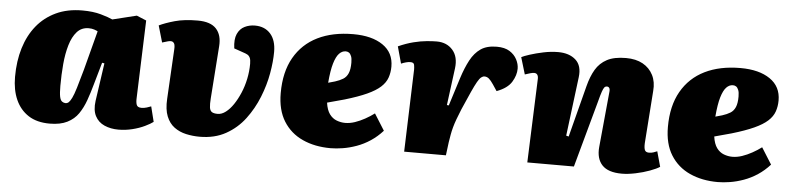

<svg xmlns="http://www.w3.org/2000/svg" viewBox="-38 -712 3741 907"><g transform="rotate(5 1832.0 -259.0)"><path d="M613 -142Q612 -122 616.5 -110Q621 -98 640 -98Q652 -98 665 -102Q678 -106 685 -109L703 -37Q690 -27 664 -14.5Q638 -2 605.5 6Q573 14 540 14Q503 14 473.5 1Q444 -12 429.5 -40Q415 -68 421 -112L447 -292L436 -294L406 -189Q395 -149 382 -112.5Q369 -76 349.5 -47.5Q330 -19 297 -2.5Q264 14 214 14Q153 14 113 -12Q73 -38 52.5 -84Q32 -130 32 -192Q32 -267 51 -329Q70 -391 106.5 -436Q143 -481 197 -506.5Q251 -532 322 -532Q373 -532 410 -521.5Q447 -511 466 -502L580 -530L626 -511ZM280 -89Q289 -89 295.5 -95Q302 -101 310 -117Q318 -133 328 -166Q338 -199 353 -253L402 -440Q397 -443 385.5 -447Q374 -451 359 -451Q325 -451 303.5 -427Q282 -403 270 -362.5Q258 -322 253.5 -271.5Q249 -221 249 -168Q249 -134 252.5 -117Q256 -100 264 -94.5Q272 -89 280 -89Z M1140 -532Q1187 -532 1214 -501.5Q1241 -471 1241 -416Q1241 -370 1231 -313.5Q1221 -257 1198 -199.5Q1175 -142 1138.5 -93.5Q1102 -45 1049 -15.5Q996 14 925 14Q892 14 860.5 7Q829 0 804.5 -18Q780 -36 767 -68.5Q754 -101 757 -151L770 -387Q771 -399 769 -408Q767 -417 760 -421.5Q753 -426 737 -422L710 -414L687 -493Q716 -507 760.5 -519.5Q805 -532 869 -532Q930 -532 957 -502.5Q984 -473 980 -420L962 -171Q960 -144 962 -128.5Q964 -113 973 -107Q982 -101 1001 -101Q1020 -101 1039 -115.5Q1058 -130 1074.5 -154.5Q1091 -179 1104.5 -210.5Q1118 -242 1125.5 -278Q1133 -314 1133 -350Q1133 -369 1128.5 -378.5Q1124 -388 1116 -392.5Q1108 -397 1095 -401L1052 -416Q1046 -459 1057.5 -484.5Q1069 -510 1091.5 -521Q1114 -532 1140 -532Z M1607 -532Q1695 -532 1747 -496.5Q1799 -461 1799 -395Q1799 -367 1790.5 -342.5Q1782 -318 1759.5 -297.5Q1737 -277 1696.5 -258.5Q1656 -240 1592 -221L1511 -199Q1516 -164 1530 -145Q1544 -126 1564 -118.5Q1584 -111 1604 -111Q1627 -111 1650.5 -119Q1674 -127 1697.5 -140Q1721 -153 1741 -168L1790 -90Q1764 -61 1733 -40.5Q1702 -20 1668.5 -8Q1635 4 1603.5 9Q1572 14 1546 14Q1471 14 1413 -12.5Q1355 -39 1322 -92Q1289 -145 1289 -225Q1289 -325 1328 -393.5Q1367 -462 1438 -497Q1509 -532 1607 -532ZM1609 -397Q1609 -417 1604.5 -428Q1600 -439 1593.5 -443.5Q1587 -448 1578 -448Q1561 -448 1547 -433.5Q1533 -419 1523 -385.5Q1513 -352 1508 -293L1540 -302Q1562 -309 1577.5 -318.5Q1593 -328 1601 -346.5Q1609 -365 1609 -397Z M1907 -391Q1907 -401 1905 -412.5Q1903 -424 1887 -424Q1877 -424 1866 -421Q1855 -418 1843 -413L1821 -493Q1859 -510 1893 -518.5Q1927 -527 1955.5 -529.5Q1984 -532 2002 -532Q2050 -532 2078 -500Q2106 -468 2099 -413L2076 -237L2085 -236L2127 -369Q2143 -419 2162.5 -455.5Q2182 -492 2211 -512Q2240 -532 2287 -532Q2325 -532 2348 -517.5Q2371 -503 2382.5 -481Q2394 -459 2394 -437Q2394 -406 2374.5 -374Q2355 -342 2304 -323L2284 -353Q2272 -371 2262.5 -379Q2253 -387 2241 -387Q2234 -387 2226 -381Q2218 -375 2208 -357.5Q2198 -340 2183.5 -308Q2169 -276 2146 -223Q2135 -196 2127 -174.5Q2119 -153 2114 -134.5Q2109 -116 2106 -99Q2103 -82 2100 -63L2092 0H1894Z M3105 -34Q3090 -24 3059 -12.5Q3028 -1 2992 6.5Q2956 14 2927 14Q2862 14 2833.5 -16.5Q2805 -47 2810 -102L2835 -363Q2837 -378 2833 -384Q2829 -390 2822 -390Q2814 -390 2809.5 -384.5Q2805 -379 2799.5 -363.5Q2794 -348 2785 -313L2699 0H2478L2493 -394Q2494 -409 2489 -416.5Q2484 -424 2474 -424Q2466 -424 2455.5 -421Q2445 -418 2430 -413L2406 -493Q2417 -499 2445 -508Q2473 -517 2508.5 -524.5Q2544 -532 2578 -532Q2631 -532 2661.5 -504.5Q2692 -477 2685 -422L2650 -142L2662 -139L2725 -383Q2737 -430 2756.5 -463Q2776 -496 2810 -514Q2844 -532 2900 -532Q2947 -532 2979.5 -514Q3012 -496 3028.5 -463.5Q3045 -431 3041 -388L3023 -139Q3022 -117 3026.5 -106.5Q3031 -96 3047 -96Q3058 -96 3068 -99.5Q3078 -103 3085 -106Z M3443 -532Q3531 -532 3583 -496.5Q3635 -461 3635 -395Q3635 -367 3626.5 -342.5Q3618 -318 3595.5 -297.5Q3573 -277 3532.5 -258.5Q3492 -240 3428 -221L3347 -199Q3352 -164 3366 -145Q3380 -126 3400 -118.5Q3420 -111 3440 -111Q3463 -111 3486.5 -119Q3510 -127 3533.5 -140Q3557 -153 3577 -168L3626 -90Q3600 -61 3569 -40.5Q3538 -20 3504.5 -8Q3471 4 3439.5 9Q3408 14 3382 14Q3307 14 3249 -12.5Q3191 -39 3158 -92Q3125 -145 3125 -225Q3125 -325 3164 -393.5Q3203 -462 3274 -497Q3345 -532 3443 -532ZM3445 -397Q3445 -417 3440.5 -428Q3436 -439 3429.5 -443.5Q3423 -448 3414 -448Q3397 -448 3383 -433.5Q3369 -419 3359 -385.5Q3349 -352 3344 -293L3376 -302Q3398 -309 3413.5 -318.5Q3429 -328 3437 -346.5Q3445 -365 3445 -397Z"/></g></svg>

Font: Literata 18pt Black
Style: Italic
Weight: 900
Italic angle: -2°
Designer: Latin by Veronika Burian and Jose Scaglione. Greek by Irene Vlachou. Cyrillic by Vera Evstafieva
Foundry: TypeTogether
Version: Version 3.103;gftools[0.9.29]